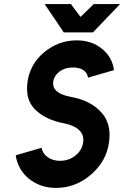

<svg xmlns="http://www.w3.org/2000/svg" viewBox="-20 -910 609 942"><path d="M199 -890 293 -751H436L569 -890H440L375 -827L328 -890ZM356 -712Q267 -712 196 -653Q161 -624 141 -587.5Q121 -551 115 -508Q103 -421 152 -373Q204 -322 290 -306Q343 -296 369 -271Q393 -248 388 -212Q382 -172 350 -147Q318 -121 274 -121Q239 -121 214 -139Q189 -156 184 -185L57 -148Q68 -77 122 -33Q178 12 255 12Q350 12 426 -53Q502 -118 515 -212Q528 -305 475 -361Q422 -418 326 -435Q274 -445 254 -467Q238 -483 241 -508Q246 -540 272 -559Q299 -579 338 -579Q369 -579 389 -566Q408 -553 412 -529L539 -566Q531 -630 480 -671Q430 -712 356 -712Z"/></svg>

Font: Unageo
Style: Bold-Italic
Weight: 700
Designer: Richard Sepsi
Foundry: Richard Sepsi
Version: Version 2.000